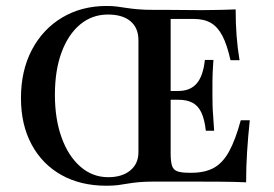

<svg xmlns="http://www.w3.org/2000/svg" viewBox="-20 -602 904 634"><path d="M331.5 11.3Q246 11.3 182.7 -24.2Q119.4 -59.7 84.3 -125Q49.2 -190.3 49.2 -278.2Q49.2 -368.5 85.1 -437.1Q121 -505.6 185.1 -544Q249.2 -582.3 332.3 -582.3Q352.4 -582.3 367.3 -580.2Q382.3 -578.2 397.6 -575.8Q412.9 -573.4 434.7 -571.4Q456.5 -569.4 489.5 -569.4Q503.2 -569.4 528.2 -569.4Q553.2 -569.4 583.9 -569Q614.5 -568.5 644.4 -568.5Q662.9 -568.5 683.5 -569Q704 -569.4 723.8 -569.8Q743.5 -570.2 758.1 -571Q758.1 -524.2 761.3 -483.1Q764.5 -441.9 771 -403.2H741.1Q729.8 -454 714.5 -483.5Q699.2 -512.9 676.6 -526.2Q654 -539.5 619.4 -539.5H543.5V-96Q543.5 -68.5 548 -54.8Q552.4 -41.1 565.7 -36.3Q579 -31.5 604.8 -31.5H612.1Q656.5 -31.5 685.9 -47.6Q715.3 -63.7 736.3 -101.6Q757.3 -139.5 775 -204.8H804.8Q799.2 -152.4 796 -102Q792.7 -51.6 792.7 0Q756.5 -1.6 710.1 -2Q663.7 -2.4 608.1 -2.4Q590.3 -2.4 575 -2.4Q559.7 -2.4 546 -2.4Q532.3 -2.4 519 -2.4Q505.6 -2.4 491.1 -2.4Q458.9 -2.4 437.9 -0.4Q416.9 1.6 401.2 4.4Q385.5 7.3 369.4 9.3Q353.2 11.3 331.5 11.3ZM337.1 -16.9Q383.1 -16.9 410.1 -39.1Q437.1 -61.3 437.1 -99.2V-469.4Q437.1 -509.7 410.9 -531.9Q384.7 -554 336.3 -554Q283.9 -554 244.4 -521Q204.8 -487.9 183.1 -428.6Q161.3 -369.4 161.3 -288.7Q161.3 -208.9 183.5 -147.6Q205.6 -86.3 245.6 -51.6Q285.5 -16.9 337.1 -16.9ZM516.1 -272.6V-301.6H643.5V-272.6ZM659.7 -170.2Q655.6 -207.3 645.2 -229.8Q634.7 -252.4 616.1 -262.5Q597.6 -272.6 568.5 -272.6V-301.6Q608.1 -301.6 629.4 -326.2Q650.8 -350.8 656.5 -404H684.7Q681.5 -358.1 681.5 -333.1Q681.5 -308.1 681.5 -287.1Q681.5 -271 681.9 -254.8Q682.3 -238.7 683.9 -219Q685.5 -199.2 687.1 -170.2Z"/></svg>

Font: Playfair SemiBold
Style: Regular
Weight: 600
Designer: Claus Eggers Sørensen
Foundry: Claus Eggers Sørensen
Version: Version 2.001;gftools[0.9.30]